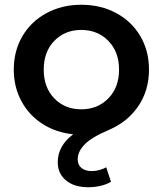

<svg xmlns="http://www.w3.org/2000/svg" viewBox="-20 -560 685 808"><path d="M307 110Q307 134 323 147Q339 160 366 160Q382 160 398.5 155.5Q415 151 427 144L447 205Q429 216 403.5 222Q378 228 352 228Q292 228 257.5 199Q223 170 223 123Q223 54 288 5Q216 -2 159 -38.5Q102 -75 70 -134.5Q38 -194 38 -267Q38 -346 74.5 -408Q111 -470 176 -505Q241 -540 322 -540Q404 -540 469 -505Q534 -470 570.5 -408Q607 -346 607 -267Q607 -180 562.5 -114Q518 -48 440 -14Q366 17 336.5 47.5Q307 78 307 110ZM322 -100Q391 -100 436 -146Q481 -192 481 -267Q481 -342 436 -388Q391 -434 322 -434Q253 -434 208.5 -388Q164 -342 164 -267Q164 -192 208.5 -146Q253 -100 322 -100Z"/></svg>

Font: Montserrat Alternates SemiBold
Style: Regular
Weight: 600
Designer: Julieta Ulanovsky
Foundry: Julieta Ulanovsky
Version: Version 7.200